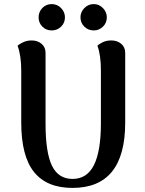

<svg xmlns="http://www.w3.org/2000/svg" viewBox="-20 -906 710 940"><path d="M593 -306Q593 14 335 14Q209 14 146.5 -64Q84 -142 84 -306V-560Q84 -634 66 -682Q77 -692 95 -700Q113 -708 135 -708Q164 -708 183.5 -691.5Q203 -675 203 -647V-301Q203 -159 234.5 -94.5Q266 -30 335 -30Q406 -30 440 -98Q474 -166 474 -301V-560Q474 -637 457 -682Q467 -692 484.5 -700Q502 -708 525 -708Q554 -708 573.5 -691.5Q593 -675 593 -647ZM169 -821Q169 -848 187.5 -867Q206 -886 233 -886Q260 -886 279 -866.5Q298 -847 298 -821Q298 -794 279 -775.5Q260 -757 233 -757Q206 -757 187.5 -775.5Q169 -794 169 -821ZM374 -821Q374 -847 393 -866.5Q412 -886 439 -886Q465 -886 484 -866.5Q503 -847 503 -821Q503 -794 484 -775.5Q465 -757 439 -757Q412 -757 393 -775.5Q374 -794 374 -821Z"/></svg>

Font: Arima Madurai ExtraBold
Style: Regular
Weight: 800
Designer: Joana Correia and Natanael Gama
Foundry: NDISCOVER
Version: Version 1.020